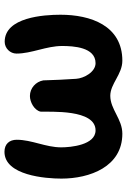

<svg xmlns="http://www.w3.org/2000/svg" viewBox="126 -687 568 860"><g transform="rotate(-90 410.0 -257.0)"><path d="M40 -266C40 -139 93 7 241 7C307 7 350 -47 411 -47C465 -47 507 7 568 7C726 7 774 -136 774 -270C774 -344 763 -520 653 -520C624 -520 600 -496 600 -467C600 -400 634 -333 634 -263C634 -213 629 -113 557 -113C517 -113 489 -166 487 -200C485 -222 480 -325 480 -347C474 -381 445 -407 410 -407C383 -407 347 -388 340 -360C338 -316 352 -113 256 -113C190 -113 180 -225 180 -267C180 -336 214 -399 214 -466C214 -499 195 -521 160 -521C54 -521 40 -336 40 -266Z"/></g></svg>

Font: Asimov Print
Style: Regular
Weight: 500
Designer: Google
Version: Version 2.000980: 2014